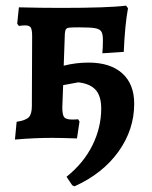

<svg xmlns="http://www.w3.org/2000/svg" viewBox="-20 -489 540 681"><path d="M456 -121Q456 -29 400 49Q344 127 244 172L236 168L216 138Q277 89 308 26Q339 -37 339 -104Q339 -148 319.5 -170Q300 -192 258 -197L204 -187L201 -108Q201 -82 207.5 -73.5Q214 -65 236 -65Q249 -65 257 -66L262 -58L253 2Q195 0 166 0Q101 0 33 6L39 -57Q71 -62 82 -73Q93 -84 93 -113L94 -360Q94 -384 89 -391.5Q84 -399 69 -399Q61 -399 47 -397L41 -405L47 -463Q123 -461 199 -461Q363 -461 427 -469L434 -460Q423 -400 419 -305L343 -300Q345 -318 345 -347Q345 -368 339.5 -377Q334 -386 317.5 -389Q301 -392 261 -392Q236 -392 226.5 -391Q217 -390 214 -385.5Q211 -381 210 -370L206 -256Q249 -267 294 -267Q371 -267 413.5 -229Q456 -191 456 -121Z"/></svg>

Font: Alegreya
Style: Bold
Weight: 700
Designer: Juan Pablo del Peral
Foundry: Huerta Tipografica
Version: Version 2.008; ttfautohint (v1.8)